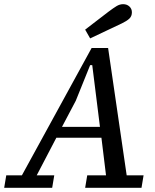

<svg xmlns="http://www.w3.org/2000/svg" viewBox="-34 -900 744 920"><path d="M329 -417 263 -292H445L408 -588H398ZM-14 0 -4 -60H71L405 -670H484L573 -60H654L644 0H374L384 -60H474L452 -240H236L142 -60H226L216 0ZM374 -758Q402 -780 430 -801Q458 -822 486 -844Q510 -862 525 -871Q540 -880 556 -880Q574 -880 586 -869Q598 -858 598 -841Q598 -822 585.5 -810.5Q573 -799 550 -788Q512 -770 474 -752Q436 -734 398 -716Z"/></svg>

Font: Source Serif 4 Caption
Style: Italic
Weight: 400
Italic angle: -12°
Designer: Frank Grießhammer
Foundry: Adobe Systems Incorporated
Version: Version 4.004;hotconv 1.0.117;makeotfexe 2.5.65602